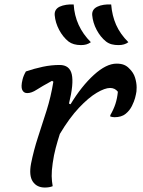

<svg xmlns="http://www.w3.org/2000/svg" viewBox="-20 -833 640 860"><path d="M478 -813Q482 -763 500 -722Q518 -681 555 -644Q538 -631 511 -631Q494 -631 480.5 -634.5Q467 -638 455 -647Q430 -667 413 -699Q396 -731 393 -765Q391 -791 416 -803Q428 -809 444.5 -811.5Q461 -814 478 -813ZM310 -813Q316 -715 387 -644Q377 -637 366.5 -634Q356 -631 343 -631Q308 -631 287 -647Q262 -667 245 -699Q228 -731 225 -765Q223 -791 247 -803Q260 -809 276.5 -811.5Q293 -814 310 -813ZM96 -513Q134 -526 172 -534Q210 -542 247 -542Q292 -542 301.5 -500Q311 -458 289 -369L296 -366Q345 -447 400.5 -497.5Q456 -548 502 -548Q522 -548 535.5 -542.5Q549 -537 559 -526Q578 -508 585 -485Q592 -462 592 -441.5Q592 -421 589 -411L585 -394Q581 -379 571 -358.5Q561 -338 542.5 -323Q524 -308 493 -308Q485 -308 474 -311V-317Q489 -343 497 -367.5Q505 -392 508 -422Q495 -439 473 -439Q450 -439 413.5 -417.5Q377 -396 334 -350.5Q291 -305 248 -233Q238 -202 229.5 -170Q221 -138 216 -102Q211 -67 211.5 -44Q212 -21 216 1Q201 7 181 7Q145 7 127 -19.5Q109 -46 119 -100Q131 -160 150 -218Q169 -276 188.5 -337.5Q208 -399 219 -467L213 -471Q167 -446 144 -431Q121 -416 102 -416Q86 -416 79.5 -430.5Q73 -445 81 -477Q85 -494 96 -513Z"/></svg>

Font: Recursive Mn Csl St
Style: Italic
Weight: 400
Italic angle: -15°
Monospace: yes
Version: Version 1.079;hotconv 1.0.112;makeotfexe 2.5.65598; ttfautoh